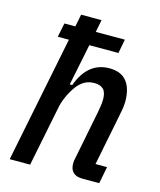

<svg xmlns="http://www.w3.org/2000/svg" viewBox="-111 -820 747 899"><g transform="rotate(15 262.0 -370.0)"><path d="M145 -612H91L105 -680H158L170 -740H269L257 -680H398L385 -612H244L203 -411H215Q259 -532 364 -532Q420 -532 447.5 -498Q475 -464 475 -400Q475 -383 471.5 -362.5Q468 -342 464 -323L416 -82H472L456 0H375Q314 0 314 -58Q314 -65 315 -72.5Q316 -80 318 -87L364 -319Q367 -336 369.5 -352.5Q372 -369 372 -383Q372 -418 357 -432.5Q342 -447 314 -447Q287 -447 267 -436Q247 -425 230 -403Q212 -379 198 -348Q184 -317 179 -288L121 0H22Z"/></g></svg>

Font: IBM Plex Sans Cond Medm
Style: Italic
Weight: 500
Width: 3
Italic angle: -11°
Designer: Mike Abbink, Paul van der Laan, Pieter van Rosmalen
Foundry: Bold Monday
Version: Version 1.3